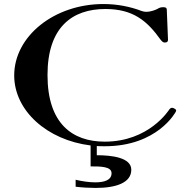

<svg xmlns="http://www.w3.org/2000/svg" viewBox="-20 -717 942 953"><path d="M841.6 -180.2C831.7 -184.2 826.7 -181.2 820.8 -174.3C816.8 -168.3 718.8 -13.9 500 -13.9C338.6 -13.9 215.8 -104 215.8 -344.6C215.8 -583.2 339.6 -672.3 503 -672.3C640.6 -672.3 709.9 -613.9 777.2 -519.8C785.1 -509.9 790.1 -505.9 798 -505.9C808.9 -505.9 813.9 -509.9 813.9 -519.8L807.9 -668.3C807.9 -677.2 804 -681.2 791.1 -681.2C780.2 -681.2 773.3 -680.2 760.4 -672.3C750.5 -667.3 728.7 -658.4 705.9 -658.4C699 -658.4 691.1 -659.4 683.2 -662.4C626.7 -684.2 561.4 -697 493.1 -697C249.5 -697 50.5 -537.6 50.5 -342.6C50.5 -168.3 212.9 -21.8 429.7 5V108.9C478.2 108.9 533.7 108.9 533.7 142.6C533.7 176.2 500 188.1 452.5 188.1C424.8 188.1 388.1 183.2 355.4 175.2V209.9C390.1 213.9 424.8 215.8 455.4 215.8C556.4 215.8 631.7 190.1 631.7 125.7C631.7 64.4 533.7 53.5 460.4 53.5V7.9C473.3 8.9 487.1 8.9 500 8.9C763.4 8.9 852.5 -162.4 852.5 -162.4C856.4 -170.3 854.5 -174.3 841.6 -180.2Z"/></svg>

Font: Biblismive
Style: Regular
Weight: 400
Designer: Susan Drake
Foundry: Susan Drake
Version: Version 1.0; ttfautohint (v1.8.4.7-5d5b)